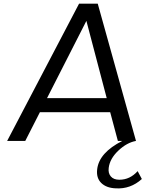

<svg xmlns="http://www.w3.org/2000/svg" viewBox="-20 -770 795 1049"><path d="M732 165 755 208Q693 264 612 259Q561 257 533 229.5Q505 202 511 154Q522 64 648 0H624L582 -157H198L118 0H19L412 -750H514L723 0Q673 9 626.5 53Q580 97 574 147Q570 176 585.5 194Q601 212 632 212Q690 212 732 165ZM237 -234H563L452 -656Z"/></svg>

Font: Orkney
Style: Italic
Weight: 400
Italic angle: -7°
Designer: Samuel Oakes and Alfredo Marco Pradil
Foundry: Alfredo Marco Pradil
Version: 1.0; ttfautohint (v1.5)